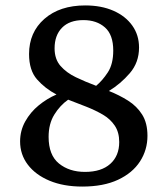

<svg xmlns="http://www.w3.org/2000/svg" viewBox="-20 -675 618 707"><path d="M492 -500Q492 -445 458 -405.5Q424 -366 381 -340Q419 -325 451.5 -304.5Q484 -284 503.5 -253Q523 -222 523 -175Q523 -123 495.5 -80.5Q468 -38 414.5 -13Q361 12 283 12Q214 12 162.5 -9.5Q111 -31 82.5 -68.5Q54 -106 54 -154Q54 -194 73 -228Q92 -262 122.5 -287Q153 -312 188 -327Q146 -349 116.5 -382.5Q87 -416 87 -476Q87 -556 143.5 -605.5Q200 -655 294 -655Q353 -655 397.5 -635.5Q442 -616 467 -581Q492 -546 492 -500ZM181 -497Q181 -457 203 -432Q225 -407 259.5 -390.5Q294 -374 334 -359Q357 -378 377 -408.5Q397 -439 397 -489Q397 -547 366.5 -574Q336 -601 287 -601Q236 -601 208.5 -573Q181 -545 181 -497ZM159 -171Q159 -104 197 -73Q235 -42 293 -42Q353 -42 386 -71.5Q419 -101 419 -152Q419 -188 402.5 -212.5Q386 -237 358.5 -253Q331 -269 298 -282Q265 -295 231 -308Q201 -287 180 -253Q159 -219 159 -171Z"/></svg>

Font: Petrona Medium
Style: Regular
Weight: 500
Designer: Ringo R. Seeber
Foundry: Ringo R. Seeber
Version: Version 2.001; ttfautohint (v1.8.3)